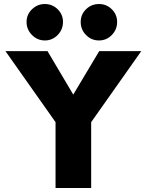

<svg xmlns="http://www.w3.org/2000/svg" viewBox="-20 -934 729 954"><path d="M256 0V-327L7 -680H216L344 -464L473 -680H682L433 -327V0ZM472 -733Q434 -733 407.5 -760Q381 -787 381 -825Q381 -862 407.5 -888Q434 -914 472 -914Q509 -914 535.5 -888Q562 -862 562 -825Q562 -787 535.5 -760Q509 -733 472 -733ZM203 -733Q166 -733 139 -760Q112 -787 112 -825Q112 -862 139 -888Q166 -914 203 -914Q240 -914 266.5 -888Q293 -862 293 -825Q293 -787 266.5 -760Q240 -733 203 -733Z"/></svg>

Font: Teachers ExtraBold
Style: Regular
Weight: 800
Designer: Alfredo Marco Pradil, Chank Diesel
Version: Version 1.001